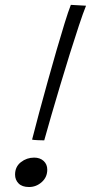

<svg xmlns="http://www.w3.org/2000/svg" viewBox="-20 -756 394 790"><path d="M162 -178.5Q154.5 -178.5 136 -179.2Q117.5 -180 112 -181.5Q124 -229.5 140.8 -291.5Q157.5 -353.5 176 -420Q194.5 -486.5 212.5 -548.8Q230.5 -611 245.8 -660.2Q261 -709.5 271.5 -736L334 -732.5Q322 -703 304.8 -651Q287.5 -599 267.5 -535.2Q247.5 -471.5 227.8 -405.2Q208 -339 190.8 -279.8Q173.5 -220.5 162 -178.5ZM99.5 13.5Q71 13.5 56.5 -1.2Q42 -16 42 -37.5Q42 -70 66 -88.8Q90 -107.5 120.5 -107.5Q144.5 -107.5 159.5 -93.8Q174.5 -80 174.5 -58Q174.5 -27 151.8 -6.8Q129 13.5 99.5 13.5Z"/></svg>

Font: Grandstander ExtraLight
Style: Italic
Weight: 200
Italic angle: -15°
Designer: Tyler Finck
Foundry: Etcetera Type Co
Version: Version 1.200; ttfautohint (v1.8.3)